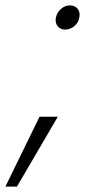

<svg xmlns="http://www.w3.org/2000/svg" viewBox="-55 -546 340 714"><path d="M187 -436Q169 -436 159 -449Q149 -462 153 -481Q157 -500 172 -513Q187 -526 205 -526Q224 -526 234 -513Q244 -500 240 -481Q237 -462 221.5 -449Q206 -436 187 -436ZM92 -112H160L8 148H-35Z"/></svg>

Font: Albert Sans Light
Style: Italic
Weight: 300
Italic angle: -11.25°
Designer: Andreas Rasmussen
Foundry: a.Foundry
Version: Version 1.025